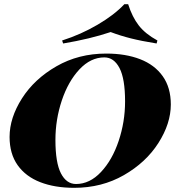

<svg xmlns="http://www.w3.org/2000/svg" viewBox="-20 -876 851 910"><path d="M25.9 0ZM279.3 -669.9 274.4 -684.1Q363.3 -712.4 442.4 -758.8Q521.5 -805.2 569.3 -856H587.4Q606.9 -794.9 637.9 -755.1Q668.9 -715.3 726.1 -684.1L722.2 -669.9Q649.9 -681.6 600.3 -694.1Q550.8 -706.5 504.4 -724.1Q407.2 -691.4 279.3 -669.9ZM25.4 -227.1Q25.4 -317.4 84.2 -409.7Q143.1 -502 247.8 -562Q352.5 -622.1 483.4 -622.1Q575.2 -622.1 644 -595.5Q712.9 -568.8 751.2 -514.9Q789.6 -460.9 789.6 -380.9Q789.6 -290.5 730.7 -198.2Q671.9 -106 567.1 -45.9Q462.4 14.2 331.5 14.2Q239.7 14.2 170.9 -12.5Q102.1 -39.1 63.7 -93Q25.4 -147 25.4 -227.1ZM242.7 -212.9Q242.7 -105 268.8 -54.4Q294.9 -3.9 340.3 -3.9Q405.3 -3.9 458.7 -60.8Q512.2 -117.7 542.5 -208.3Q572.8 -298.8 572.8 -395Q572.8 -502.9 546.4 -553.5Q520 -604 474.6 -604Q409.7 -604 356.4 -547.1Q303.2 -490.2 272.9 -399.7Q242.7 -309.1 242.7 -212.9Z"/></svg>

Font: TypoPRO Playfair Display SC
Style: Italic
Weight: 900
Italic angle: -14°
Designer: Claus Eggers Sørensen
Foundry: Claus Eggers Sørensen
Version: Version 1.004;PS 001.004;hotconv 1.0.70;makeotf.lib2.5.58329